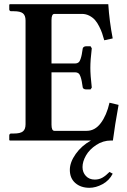

<svg xmlns="http://www.w3.org/2000/svg" viewBox="-20 -666 602 910"><path d="M403.8 224.1Q362.8 224.1 336.9 201.4Q311 178.7 311 139.2Q311 103 338.9 63.7Q366.7 24.4 411.1 0H26.9L23.9 -2V-23.9Q23.9 -28.3 26.6 -30.8Q29.3 -33.2 32.2 -33.2H45.9Q76.2 -33.2 88.6 -43.2Q101.1 -53.2 101.1 -77.1V-568.8Q101.1 -592.8 88.6 -602.8Q76.2 -612.8 45.9 -612.8H32.2Q29.3 -612.8 26.6 -615.2Q23.9 -617.7 23.9 -621.1V-644L26.9 -646H493.2Q498.5 -564.5 514.2 -483.9L474.1 -475.1Q468.8 -494.1 464.1 -508.1Q459.5 -522 450.2 -540.5Q440.9 -559.1 430.4 -571Q419.9 -583 403.6 -591.6Q387.2 -600.1 368.2 -600.1H237.8Q224.1 -600.1 224.1 -570.8V-365.2H336.9Q345.7 -365.2 351.8 -369.9Q357.9 -374.5 361.8 -386.2Q365.7 -397.9 367.4 -407.2Q369.1 -416.5 372.1 -436Q372.1 -439.5 376.7 -443.1Q381.3 -446.8 388.2 -446.8H409.2L415 -437Q408.2 -380.9 408.2 -344.2Q408.2 -310.5 415 -251L409.2 -242.2H388.2Q381.3 -242.2 376.7 -245.4Q372.1 -248.5 372.1 -252Q369.1 -271.5 367.4 -281Q365.7 -290.5 361.8 -302.2Q357.9 -314 351.8 -318.6Q345.7 -323.2 336.9 -323.2H224.1V-75.2Q224.1 -45.9 237.8 -45.9H391.1Q430.2 -45.9 457.8 -82.8Q485.4 -119.6 499 -179.2L542 -168.9Q524.4 -72.3 515.1 0H505.9Q468.3 0 436 21.2Q403.8 42.5 387.5 71Q371.1 99.6 371.1 126Q371.1 150.9 387 168Q402.8 185.1 429.2 185.1Q449.7 185.1 465.8 175.8Q481.9 166.5 499 148.9L514.2 157.2Q497.6 189.9 465.8 207Q434.1 224.1 403.8 224.1Z"/></svg>

Font: Linux Libertine G
Style: Semibold
Weight: 600
Designer: Philipp H. Poll
Foundry: Philipp H. Poll
Version: Version 5.1.1